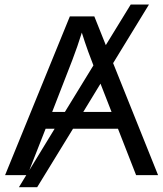

<svg xmlns="http://www.w3.org/2000/svg" viewBox="-20 -759 707 832"><path d="M569.8 0H665L470.2 -485.4L625.5 -739.3H546.4L438.5 -563.5L388.7 -688H282.7L2 0H93.8L62 52.2H141.1L296.4 -201.2H491.2ZM206.1 -273.9 293.9 -500C309.9 -542.3 321.9 -577 330.1 -604L334.5 -617.7L347.7 -576.9C354.8 -554.9 367.2 -521.2 384.8 -475.6L261.2 -273.9ZM415.5 -396.5 463.4 -273.9H340.8ZM106.9 -21 177.7 -201.2H216.8Z"/></svg>

Font: Arimo
Style: Regular
Weight: 400
Designer: Steve Matteson
Foundry: Monotype Imaging Inc.
Version: Version 1.32